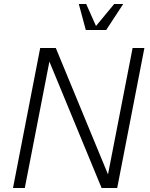

<svg xmlns="http://www.w3.org/2000/svg" viewBox="-20 -940 749 960"><path d="M45 0H104L227 -632L488 0H566L702 -700H643L520 -68L259 -700H181ZM409 -790H511L596 -920H551L460 -810L411 -920H374Z"/></svg>

Font: Uncut Sans Light Italic
Style: Regular
Weight: 300
Italic angle: -11°
Designer: Kasper Nordkvist
Foundry: UNCUT.wtf
Version: Version 1.304;Glyphs 3.2 (3246)